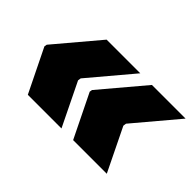

<svg xmlns="http://www.w3.org/2000/svg" viewBox="-73 -688 827 827"><g transform="rotate(45 341.0 -274.0)"><path d="M129 -70H334L238 -267L240 -281L406 -478H201L34 -280L32 -268ZM405 -70H610L514 -267L516 -281L682 -478H477L310 -280L308 -268Z"/></g></svg>

Font: Fixel Display Black
Style: Italic
Weight: 900
Italic angle: -10°
Designer: AlfaBravo + MacPaw
Foundry: Kyrylo Tkachov, Marchela Mozhyna, Serhii Makarenko, Maria Weinstein, Zakhar Kryvoshyya
Version: Version 1.210;Glyphs 3.2 (3217)